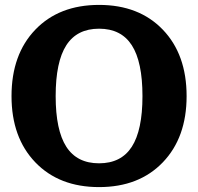

<svg xmlns="http://www.w3.org/2000/svg" viewBox="-20 -744 808 783"><path d="M741 -352Q741 -183 644 -82Q547 19 384 19Q221 19 124 -82Q27 -183 27 -352Q27 -522 124 -623Q221 -724 384 -724Q547 -724 644 -623Q741 -522 741 -352ZM207 -352Q207 -213 250.5 -145.5Q294 -78 384 -78Q474 -78 517.5 -145.5Q561 -213 561 -352Q561 -492 517.5 -559.5Q474 -627 384 -627Q294 -627 250.5 -559.5Q207 -492 207 -352Z"/></svg>

Font: Andada
Style: Bold
Weight: 700
Designer: Carolina Giovagnoli
Foundry: Carolina Giovagnoli
Version: Version 1.003